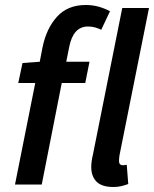

<svg xmlns="http://www.w3.org/2000/svg" viewBox="-20 -738 616 768"><path d="M40 0 121 -406H53L70 -486L139 -491L150 -548Q165 -623 207.5 -670.5Q250 -718 323 -718Q351 -718 375.5 -711Q400 -704 420 -693L385 -619Q375 -624 361.5 -628Q348 -632 332 -632Q273 -632 257 -551L245 -491H338L321 -406H227L147 0ZM434 10Q387 10 366 -11.5Q345 -33 345 -70Q345 -92 352 -121L469 -706H576L458 -117Q457 -109 456.5 -104Q456 -99 456 -94Q456 -77 472 -77Q475 -77 478 -77.5Q481 -78 487 -79L493 -2Q480 3 465.5 6.5Q451 10 434 10Z"/></svg>

Font: Source Sans 3 Semibold
Style: Italic
Weight: 600
Italic angle: -11°
Designer: Paul D. Hunt
Foundry: Adobe
Version: Version 3.052;hotconv 1.1.0;makeotfexe 2.6.0